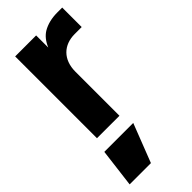

<svg xmlns="http://www.w3.org/2000/svg" viewBox="-260 -597 906 906"><g transform="rotate(-45 193.0 -144.5)"><path d="M205 0V-294C205 -375 255 -422 328 -422H375V-552H343C305 -552 272 -544 245 -528C224 -515 207 -494 195 -465V-546H55V0ZM152 263 227 70H34L10 263Z"/></g></svg>

Font: Plus Jakarta Sans ExtraBold
Style: Regular
Weight: 800
Designer: Gumpita Rahayu
Foundry: Tokotype
Version: Version 2.071;gftools[0.9.30]